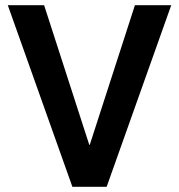

<svg xmlns="http://www.w3.org/2000/svg" viewBox="-20 -720 690 740"><path d="M10 -700H150L324 -162H326L500 -700H640L391 0H259Z"/></svg>

Font: Chakra Petch
Style: Bold
Weight: 700
Designer: Katatrad Aksorn Co.,Ltd.
Foundry: Cadson Demak Co.,Ltd.
Version: Version 1.000; ttfautohint (v1.6)